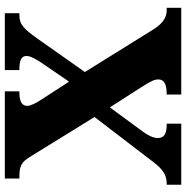

<svg xmlns="http://www.w3.org/2000/svg" viewBox="-8 -746 754 777"><g transform="rotate(-90 368.5 -357.0)"><path d="M10 0H257V-59H252C211 -59 199 -73 199 -95C199 -116 212 -137 224 -154L323 -289L405 -161C432 -119 436 -107 436 -92C436 -70 417 -59 379 -59H375V0H726V-59H714C690 -59 664 -72 639 -112L466 -390L602 -583C640 -636 658 -655 695 -655H704V-714H474V-655H478C507 -655 531 -650 531 -626C531 -608 513 -580 503 -565L427 -454L354 -567C342 -585 329 -609 329 -623C329 -639 339 -655 382 -655H388V-714H35V-655H48C97 -655 108 -636 129 -602L284 -351L114 -129C85 -90 61 -59 16 -59H10Z"/></g></svg>

Font: Noto Serif Georgian SemiCondensed Black
Style: Regular
Weight: 900
Width: 4
Designer: Monotype Design Team, Akaki Razmadze
Foundry: Google LLC
Version: Version 2.003